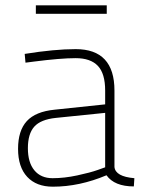

<svg xmlns="http://www.w3.org/2000/svg" viewBox="-20 -694 535 723"><path d="M411 -353V-65Q415 -29 486 -23L484 8Q411 8 381 -34Q279 9 179 9Q117 9 82.5 -28Q48 -65 48 -133.5Q48 -202 81 -238Q114 -274 186 -281L376 -301V-353Q376 -417 348.5 -446Q321 -475 265 -475Q208 -475 107 -462L76 -458L73 -491Q185 -509 265 -509Q411 -509 411 -353ZM348 -54 376 -64V-269L190 -250Q133 -244 109 -217Q85 -190 85 -136Q85 -82 109.5 -52.5Q134 -23 178 -23Q222 -23 271 -33.5Q320 -44 348 -54ZM115 -642V-674H382V-642Z"/></svg>

Font: Titillium Web ExtraLight
Style: Regular
Weight: 275
Version: Version 1.002;PS 57.000;hotconv 1.0.70;makeotf.lib2.5.55311